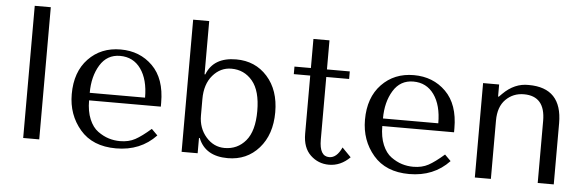

<svg xmlns="http://www.w3.org/2000/svg" viewBox="-47 -851 3087 1013"><g transform="rotate(5 1496.5 -344.0)"><path d="M185 -700V0H100V-700Z M809 -228H429Q429 -170 446.5 -128.5Q464 -87 492.5 -66.5Q521 -46 550 -37Q579 -28 610 -28Q656 -28 690 -46.5Q724 -65 772 -107L804 -75Q722 12 592 12Q468 12 401.5 -66Q335 -144 335 -253Q335 -371 401.5 -440.5Q468 -510 572 -510Q674 -510 741.5 -443Q809 -376 809 -249ZM429 -268H722Q722 -364 682 -420Q642 -476 572 -476Q503 -476 466 -415.5Q429 -355 429 -268Z M939 0V-700H1024V-418H1028Q1064 -511 1184 -511Q1285 -511 1349 -439.5Q1413 -368 1413 -251Q1413 -133 1349 -60.5Q1285 12 1184 12Q1065 12 1028 -81H1024V0ZM1024 -287V-200Q1024 -133 1064.5 -86.5Q1105 -40 1163 -40Q1231 -40 1274.5 -91.5Q1318 -143 1318 -249Q1318 -356 1274.5 -408Q1231 -460 1163 -460Q1105 -460 1064.5 -413Q1024 -366 1024 -287Z M1580 -460H1493V-500H1580V-654H1665V-500H1786V-460H1665V-128Q1665 -40 1717 -40Q1757 -40 1783 -97L1830 -49Q1781 0 1719 0Q1662 0 1621 -39Q1580 -78 1580 -152Z M2362 -228H1982Q1982 -170 1999.5 -128.5Q2017 -87 2045.5 -66.5Q2074 -46 2103 -37Q2132 -28 2163 -28Q2209 -28 2243 -46.5Q2277 -65 2325 -107L2357 -75Q2275 12 2145 12Q2021 12 1954.5 -66Q1888 -144 1888 -253Q1888 -371 1954.5 -440.5Q2021 -510 2125 -510Q2227 -510 2294.5 -443Q2362 -376 2362 -249ZM1982 -268H2275Q2275 -364 2235 -420Q2195 -476 2125 -476Q2056 -476 2019 -415.5Q1982 -355 1982 -268Z M2910 0H2825V-329Q2825 -460 2712 -460Q2655 -460 2616 -421Q2577 -382 2577 -309V0H2492V-500H2577V-436H2581L2597 -452Q2658 -513 2733 -511Q2910 -511 2910 -324Z"/></g></svg>

Font: Tenor Sans
Style: Regular
Weight: 400
Designer: Denis Masharov
Foundry: Denis Masharov
Version: Version 1.1